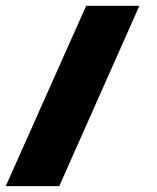

<svg xmlns="http://www.w3.org/2000/svg" viewBox="-88 -382 533 652"><path d="M385.3 -362.3H204.6L-68.4 250H113.3Z"/></svg>

Font: Estedad Black
Style: Regular
Weight: 900
Designer: Amin Abedi
Version: Version 7.3